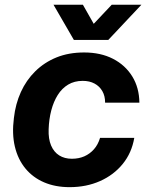

<svg xmlns="http://www.w3.org/2000/svg" viewBox="-20 -763 617 793"><path d="M267.4 10Q208.6 10 162.3 -9.8Q116 -29.6 85 -67.1Q54 -104.7 41.4 -157.4Q28.9 -210 37.4 -275.7Q43.9 -333.6 66.1 -382.7Q88.4 -431.9 125.7 -468.6Q163 -505.4 213.4 -525.9Q263.9 -546.3 327.3 -546.3Q395.7 -546.3 446.6 -520.2Q497.4 -494.1 526.2 -447.5Q555 -400.9 555.7 -338.9H414.1Q414.3 -366.6 402.6 -386.8Q390.9 -407 370.2 -418Q349.6 -429 321.6 -429Q287.3 -429 261.5 -413.6Q235.7 -398.1 218.5 -370.7Q201.3 -343.3 191.8 -307.1Q182.3 -270.9 180.9 -229Q179.4 -189.3 191 -162.1Q202.6 -134.9 224.6 -121.1Q246.6 -107.3 276.9 -107.3Q305.4 -107.3 328.4 -117.4Q351.4 -127.6 368.1 -146.6Q384.9 -165.6 393.3 -193.6H534.6Q524.1 -131.7 486.9 -85.9Q449.6 -40.1 393.1 -15.1Q336.6 10 267.4 10ZM285.1 -598.1 201 -743.4H322.4L367.1 -664.6L441.4 -743.4H564L427.3 -598.1Z"/></svg>

Font: Mona Sans
Style: Italic
Weight: 200
Italic angle: -11.6951°
Designer: Deni Anggara
Foundry: GitHub
Version: Version 2.000